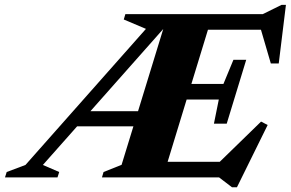

<svg xmlns="http://www.w3.org/2000/svg" viewBox="-100 -728 1193 788"><path d="M76 -51 143 -22 136 0H-79.5L-72.5 -22L4.5 -51L499 -609.5L408 -648L414.5 -670H978.5L1055.5 -708H1073.5L1044 -467.5H1011.5L971 -606H753.5L685.5 -383.5H817L858 -482.5H910.5L830.5 -220.5H778L798 -319.5H666L588 -64H802L971.5 -229L998.5 -215L872.5 40.5H852L799 0H318.5L325 -22L399 -51.5L447.5 -209.5H216.5ZM271 -271.5H466.5L570 -609Z"/></svg>

Font: Newsreader Text ExtraBold
Style: Italic
Weight: 800
Italic angle: -17°
Designer: Hugues Gentile
Foundry: Production Type
Version: Version 1.001